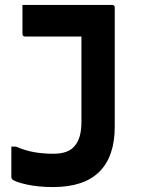

<svg xmlns="http://www.w3.org/2000/svg" viewBox="-20 -558 640 778"><path d="M434 -538Q445 -538 445 -527V-45Q445 76 382.5 138Q320 200 195 200Q135 200 87.5 189.5Q40 179 29 168Q26 165 26 160V36H45Q81 52 118 58.5Q155 65 196 65Q257 65 282 34Q297 17 303.5 -7.5Q310 -32 310 -66V-410H82Q71 -410 71 -421V-538Z"/></svg>

Font: Recursive Mn Lnr St
Style: Bold
Weight: 700
Monospace: yes
Version: Version 1.079;hotconv 1.0.112;makeotfexe 2.5.65598; ttfautoh